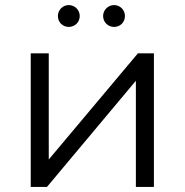

<svg xmlns="http://www.w3.org/2000/svg" viewBox="-20 -736 728 756"><path d="M251 -630C274 -630 294 -648 294 -673C294 -697 274 -716 251 -716C227 -716 208 -697 208 -673C208 -648 227 -630 251 -630ZM429 -630C453 -630 472 -648 472 -673C472 -697 453 -716 429 -716C406 -716 386 -697 386 -673C386 -648 406 -630 429 -630ZM101 0H165L515 -418V0H586V-526H523L172 -108V-526H101Z"/></svg>

Font: Talent
Style: Regular
Weight: 400
Designer: Mike Powis
Version: Version 1.001;hotconv 1.0.109;makeotfexe 2.5.65596